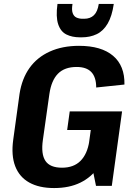

<svg xmlns="http://www.w3.org/2000/svg" viewBox="-20 -942 680 972"><path d="M254 10Q178 10 128 -18Q78 -46 57 -100.5Q36 -155 47 -235L79 -467Q91 -544 129.5 -598Q168 -652 232 -681Q296 -710 380 -710Q493 -710 552.5 -659.5Q612 -609 610 -514L467 -499Q467 -551 442.5 -577Q418 -603 368 -603Q307 -603 273.5 -569Q240 -535 230 -466L197 -233Q187 -162 210 -127.5Q233 -93 294 -93Q353 -93 387.5 -127.5Q422 -162 432 -227L522 -217Q512 -146 477.5 -95.5Q443 -45 387 -17.5Q331 10 254 10ZM427 -193 448 -345 487 -284H320L333 -378H598L546 -1H466ZM385 -753Q345 -753 316 -767.5Q287 -782 274.5 -819.5Q262 -857 271 -922H347Q342 -892 348 -875.5Q354 -859 367.5 -853Q381 -847 398 -847H406Q437 -847 455.5 -865Q474 -883 480 -922H556Q547 -860 525 -822.5Q503 -785 469.5 -769Q436 -753 394 -753Z"/></svg>

Font: Pathway Extreme SemiCondensed
Style: Bold Italic
Weight: 700
Width: 4
Italic angle: -8°
Version: Version 1.001;gftools[0.9.26]